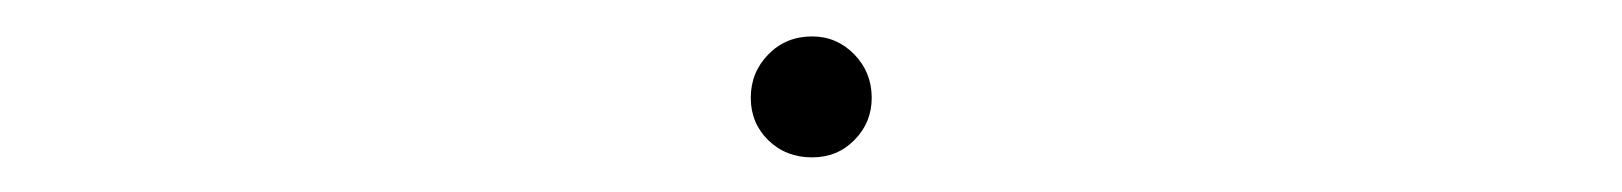

<svg xmlns="http://www.w3.org/2000/svg" viewBox="-20 -408 904 107"><path d="M398.4 -353.5Q398.4 -367.7 408.2 -377.7Q418 -387.7 432.6 -387.7Q446.3 -387.7 456.1 -377.7Q465.8 -367.7 465.8 -353.5Q465.8 -339.8 456.3 -330.1Q446.8 -320.3 432.6 -320.3Q418 -320.3 408.2 -329.8Q398.4 -339.4 398.4 -353.5Z"/></svg>

Font: Pretendard GOV Thin
Style: Regular
Weight: 100
Designer: Base glyphs from Inter by Rasmus Andersson; Hangeul glyphs from Noto Sans CJK(Source Han Sans) by Jang Soo-young and Kan
Foundry: Kil Hyung-jin
Version: Version 1.309